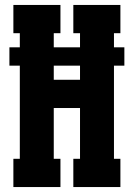

<svg xmlns="http://www.w3.org/2000/svg" viewBox="-20 -755 540 775"><path d="M34 0V-114H60V-490H18V-564H60V-621H34V-735H224V-621H197V-564H303V-621H276V-735H466V-621H440V-564H482V-490H440V-114H466V0H276V-114H303V-319H197V-114H224V0ZM197 -433H303V-490H197Z"/></svg>

Font: Iosevka Curly Slab Heavy
Style: Regular
Weight: 900
Monospace: yes
Designer: Belleve Invis
Foundry: Belleve Invis
Version: Version 22.1.2; ttfautohint (v1.8.4)